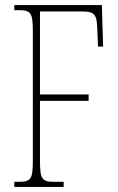

<svg xmlns="http://www.w3.org/2000/svg" viewBox="-20 -734 464 754"><path d="M36 0H230V-20H193C143 -20 137 -31 137 -108V-338H328V-363H137V-689H302C354 -689 360 -675 362 -620L365 -551H385L380 -714H36V-694H53C103 -694 109 -683 109 -606V-108C109 -31 103 -20 53 -20H36Z"/></svg>

Font: Noto Serif ExtraCondensed Thin
Style: Regular
Weight: 100
Width: 2
Designer: Monotype Design Team
Foundry: Monotype Imaging Inc.
Version: Version 2.013